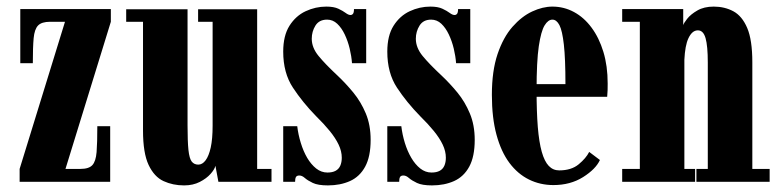

<svg xmlns="http://www.w3.org/2000/svg" viewBox="-20 -551 2362 582"><path d="M39.5 0V-39L177 -485H132Q106.5 -485 95.5 -473.8Q84.5 -462.5 82 -435.2Q79.5 -408 79.5 -359.5H41.5V-523.5H316V-485L178.5 -39H224Q249.5 -39 260 -50.5Q270.5 -62 272.8 -90Q275 -118 275 -168.5H314V0Z M538 11Q504 11 475.8 -2Q447.5 -15 430.5 -51Q413.5 -87 413.5 -155.5V-485H362.5V-523H548.5V-171Q548.5 -122.5 551.2 -96.5Q554 -70.5 561.2 -61.2Q568.5 -52 581 -52Q593.5 -52 603.2 -65Q613 -78 618.8 -104Q624.5 -130 624.5 -170V-485H580.5V-523H759.5V-39H803V0H642L633 -48.5Q630.5 -37.5 618.2 -23.8Q606 -10 585.5 0.5Q565 11 538 11Z M974 11Q944 11 928.2 3.5Q912.5 -4 904 -11.5Q895.5 -19 887.5 -19Q879.5 -19 877 -14.2Q874.5 -9.5 874.5 0H838.5V-168.5H881Q884 -143 891.8 -117.8Q899.5 -92.5 911.2 -72.5Q923 -52.5 938.5 -40.2Q954 -28 972.5 -28Q987.5 -28 997.2 -33.2Q1007 -38.5 1011.5 -48.8Q1016 -59 1016 -73Q1016 -92.5 1006.5 -112.5Q997 -132.5 979.5 -154Q962 -175.5 938 -199Q897 -241 867.8 -285.5Q838.5 -330 838.5 -394.5Q838.5 -443 857.5 -473Q876.5 -503 906.5 -517Q936.5 -531 969 -531Q992 -531 1005.8 -524.5Q1019.5 -518 1027.8 -511.8Q1036 -505.5 1042.5 -505.5Q1047 -505.5 1050 -509.2Q1053 -513 1053 -523.5H1090V-359.5H1047Q1045.5 -380.5 1040 -403.5Q1034.5 -426.5 1025 -446.5Q1015.5 -466.5 1002.2 -479Q989 -491.5 971.5 -491.5Q947.5 -491.5 936.2 -473.5Q925 -455.5 925 -433.5Q925 -406.5 945.8 -381.2Q966.5 -356 1002.5 -322.5Q1028 -298.5 1051 -270.5Q1074 -242.5 1088.8 -207.2Q1103.5 -172 1103.5 -127Q1103.5 -76.5 1087 -46Q1070.5 -15.5 1041 -2.2Q1011.5 11 974 11Z M1289.5 11Q1259.5 11 1243.8 3.5Q1228 -4 1219.5 -11.5Q1211 -19 1203 -19Q1195 -19 1192.5 -14.2Q1190 -9.5 1190 0H1154V-168.5H1196.5Q1199.5 -143 1207.2 -117.8Q1215 -92.5 1226.8 -72.5Q1238.5 -52.5 1254 -40.2Q1269.5 -28 1288 -28Q1303 -28 1312.8 -33.2Q1322.5 -38.5 1327 -48.8Q1331.5 -59 1331.5 -73Q1331.5 -92.5 1322 -112.5Q1312.5 -132.5 1295 -154Q1277.5 -175.5 1253.5 -199Q1212.5 -241 1183.2 -285.5Q1154 -330 1154 -394.5Q1154 -443 1173 -473Q1192 -503 1222 -517Q1252 -531 1284.5 -531Q1307.5 -531 1321.2 -524.5Q1335 -518 1343.2 -511.8Q1351.5 -505.5 1358 -505.5Q1362.5 -505.5 1365.5 -509.2Q1368.5 -513 1368.5 -523.5H1405.5V-359.5H1362.5Q1361 -380.5 1355.5 -403.5Q1350 -426.5 1340.5 -446.5Q1331 -466.5 1317.8 -479Q1304.5 -491.5 1287 -491.5Q1263 -491.5 1251.8 -473.5Q1240.5 -455.5 1240.5 -433.5Q1240.5 -406.5 1261.2 -381.2Q1282 -356 1318 -322.5Q1343.5 -298.5 1366.5 -270.5Q1389.5 -242.5 1404.2 -207.2Q1419 -172 1419 -127Q1419 -76.5 1402.5 -46Q1386 -15.5 1356.5 -2.2Q1327 11 1289.5 11Z M1657.5 10Q1617.5 10 1583.5 -6.8Q1549.5 -23.5 1524.2 -57.2Q1499 -91 1485 -142.5Q1471 -194 1471 -263.5Q1471 -336 1488.2 -387Q1505.5 -438 1533.5 -469.8Q1561.5 -501.5 1593.2 -516.2Q1625 -531 1654.5 -531Q1689.5 -531 1720 -514.5Q1750.5 -498 1773.2 -467.2Q1796 -436.5 1809 -393.8Q1822 -351 1822 -298Q1822 -288 1821.8 -277.8Q1821.5 -267.5 1820.5 -257.5H1599.5V-296H1694Q1694 -373.5 1689.2 -415.8Q1684.5 -458 1675.8 -474.8Q1667 -491.5 1654.5 -491.5Q1641.5 -491.5 1630.8 -474Q1620 -456.5 1613.2 -410.8Q1606.5 -365 1606.5 -278Q1606.5 -212.5 1610.2 -166.2Q1614 -120 1622.2 -90.8Q1630.5 -61.5 1643.5 -48Q1656.5 -34.5 1675 -34.5Q1712 -34.5 1734.2 -53Q1756.5 -71.5 1766 -90.5L1798.5 -66Q1786 -38.5 1747.5 -14.2Q1709 10 1657.5 10Z M1866 0V-39H1919.5V-485H1866V-523.5H2051V-474.5Q2052 -480 2062.8 -493.8Q2073.5 -507.5 2093.8 -519.2Q2114 -531 2143.5 -531Q2176.5 -531 2203 -516.8Q2229.5 -502.5 2245 -466.2Q2260.5 -430 2260.5 -362V-39H2313V0H2091V-39H2125.5V-361.5Q2125.5 -411.5 2118.8 -435.2Q2112 -459 2095.5 -459Q2086.5 -459 2079.5 -453Q2072.5 -447 2067 -435.5Q2061.5 -424 2058.5 -407.5Q2055.5 -391 2054.5 -370V-39H2087V0Z"/></svg>

Font: Imbue Thin 10pt ExtraBold
Style: Regular
Weight: 800
Version: Version 1.102